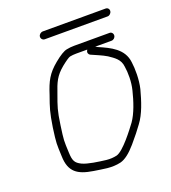

<svg xmlns="http://www.w3.org/2000/svg" viewBox="-133 -829 828 928"><g transform="rotate(-20 280.5 -364.5)"><path d="M189.3 -690H512.3C522.9 -690 532.3 -699.4 533.4 -710C534.5 -720.6 527 -729 516.4 -729H193.4C182.8 -729 172.5 -720.6 171.4 -710C170.3 -699.4 178.8 -690 189.3 -690ZM365.1 -573C364.3 -571.7 363.8 -570.7 363.7 -570C356.5 -559.3 362.8 -548.3 370.1 -545C395.7 -533.1 423.7 -522.9 448.2 -508C475 -489.5 503.6 -473 507.4 -433C512.6 -402 513.3 -353.2 502.7 -312C490.5 -262.1 471.8 -205.2 445.6 -168C425.5 -141.1 359.8 -52.6 323.5 -43C306.4 -39 288.3 -38 269.2 -40C231.2 -44.8 178.4 -51.4 149.8 -65C120.6 -79.6 112.9 -92.2 111.3 -136C108.6 -199.9 107.9 -196.8 118.7 -274C128.9 -346.6 135.8 -364.2 156 -420C174.7 -474.8 186.1 -503.1 229.5 -539C252.8 -557.7 268.2 -568 275.7 -570C286 -572 296.7 -573 308.1 -573ZM511.1 -592C512.2 -602.6 504.7 -612 494.1 -612H312.1C298.8 -612 285.7 -610.7 272.7 -608C257.8 -605.3 235.7 -592 206.5 -568C156.5 -526.9 139.5 -493.1 119 -429C98.2 -370.5 91.6 -351.3 79.9 -276C68.8 -195.2 70.2 -196.9 72.7 -131C74.6 -48.9 115.2 -23.2 193.2 -11C238.2 -4.7 281.4 6.4 329.5 -5C353.5 -11 380.7 -31.7 411 -67C438.4 -99 459.9 -126 475.5 -148C507 -189.3 526.1 -249.8 541.1 -306C551.8 -351.5 551.4 -407.1 546.3 -442C538.5 -513.1 475.1 -541.9 417.4 -567L406.1 -573H490.1C500.6 -573 509.9 -581.4 511.1 -592Z"/></g></svg>

Font: Just Breathe
Style: Obl2
Weight: 400
Foundry: Cannot Into Space Fonts
Version: Version 0.72